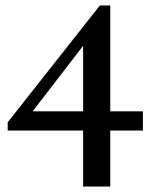

<svg xmlns="http://www.w3.org/2000/svg" viewBox="-20 -550 554 700"><path d="M283 130V-74H8V-104L344 -530H382V-144H501V-74H382V130ZM99 -144H283V-383Z"/></svg>

Font: Spectral SC Medium
Style: Regular
Weight: 500
Designer: Jean-Baptiste Levee
Foundry: Production Type
Version: Version 2.001